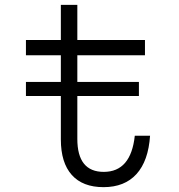

<svg xmlns="http://www.w3.org/2000/svg" viewBox="-20 -758 740 792"><path d="M87 -362V-420H231V-530H87V-593H231V-738H299V-593H578V-530H299V-420H553V-362H299V-185Q299 -49 408 -49Q520 -49 536 -198H599Q592 -94 543 -40Q494 14 407 14Q321 14 276 -36.5Q231 -87 231 -183V-362Z"/></svg>

Font: Martian Mono ExtraLight
Style: Regular
Weight: 200
Monospace: yes
Designer: Roman Shamin
Foundry: Evil Martians
Version: Version 1.000; ttfautohint (v1.8.4.7-5d5b)